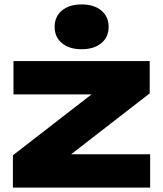

<svg xmlns="http://www.w3.org/2000/svg" viewBox="-20 -848 737 868"><path d="M38.3 -146 428.3 -448 576.9 -421.2H41V-571.8H656.8V-425.9L267.1 -123.9L141.2 -150.7H658.8V0H38.3ZM227 -726.7Q227 -773.3 260.3 -800.7Q293.5 -828 349 -828Q404.6 -828 437.8 -800.7Q471.1 -773.3 471.1 -726.7Q471.1 -680.1 437.8 -652.7Q404.6 -625.4 349 -625.4Q293.5 -625.4 260.3 -652.7Q227 -680.1 227 -726.7Z"/></svg>

Font: Unbounded Variable
Style: Regular
Weight: 400
Designer: Luke Prowse, Jean-Baptiste Morizot, Fátima Lázaro, Florian Runge
Foundry: NaN
Version: Version 1.600;FEAKit 1.0